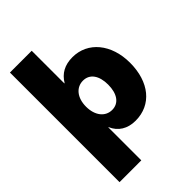

<svg xmlns="http://www.w3.org/2000/svg" viewBox="-267 -839 1154 1154"><g transform="rotate(-45 310.0 -262.0)"><path d="M373.5 11.7C508.8 11.7 596.2 -95.2 596.2 -258.8C596.2 -416.5 504.9 -527.3 375 -527.3C308.1 -527.3 261.7 -501 231.4 -450.2H229V-727.5H43.9V204.1H229V-76.2H231C255.4 -19.5 305.2 11.7 373.5 11.7ZM319.8 -133.8C262.2 -133.8 222.2 -183.1 222.2 -258.8C222.2 -334 262.2 -382.8 319.8 -382.8C377 -382.8 410.2 -335 410.2 -258.8C410.2 -182.1 377 -133.8 319.8 -133.8Z"/></g></svg>

Font: Raveo Display Display ExtraBold
Style: Regular
Weight: 800
Designer: Jakub Foglar, Rasmus Andersson (Inter)
Foundry: Jakubfoglar.com
Version: Version 1.100;Glyphs 3.2.3 (3260)